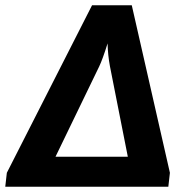

<svg xmlns="http://www.w3.org/2000/svg" viewBox="-37 -710 720 730"><path d="M609 -53 603 0H-17L-11 -53L313 -690H464ZM449 -114 381 -458Q373 -501 372 -545Q353 -484 340 -457L174 -114Z"/></svg>

Font: Exo 2.0
Style: Bold Italic
Weight: 700
Italic angle: -8°
Designer: Natanael Gama
Version: Version 1.001;PS 001.001;hotconv 1.0.70;makeotf.lib2.5.58329